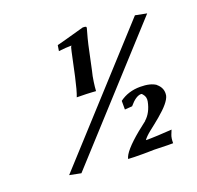

<svg xmlns="http://www.w3.org/2000/svg" viewBox="-125 -765 1002 977"><g transform="rotate(-20 376.5 -276.5)"><path d="M690.9 -599.1 752.9 -586.9 160.2 63 98.1 50.8ZM519 -168.9 479 -166V-212.9Q526.4 -248 590.8 -248Q647 -248 675.8 -227.1H674.8Q707.5 -200.2 700.2 -160.2Q691.4 -125 624 -68.8Q614.3 -60.5 593.3 -43.7Q572.3 -26.9 562 -19Q536.6 1.5 525.9 17.1H551.8Q575.2 17.1 667 11.2Q660.2 27.8 657.2 35.6Q654.3 43.5 654.3 44.4Q654.3 45.4 654.1 46.9Q653.8 48.3 652.8 51.8Q650.9 63.5 650.9 79.1H621.1Q565.4 77.1 547.9 77.1Q544.4 77.1 525.4 77.6Q506.3 78.1 490.2 78.1Q433.1 78.1 408.2 76.2Q416 37.6 507.8 -38.1L556.2 -76.2H555.2Q590.8 -107.4 602.1 -165Q606.4 -188.5 592.8 -204.1Q587.9 -211.9 583 -211.9Q554.7 -211.9 519 -168.9ZM383.8 -383.8 388.2 -408.2Q375.5 -348.1 373 -304.2Q370.6 -304.2 350.6 -305.7Q330.6 -307.1 320.8 -307.1L270 -308.1Q282.2 -338.9 297.9 -410.2L325.2 -537.1Q329.6 -561 335 -564.9Q305.2 -564.9 265.1 -560.1L270 -590.8Q289.6 -595.2 419.9 -631.8Q440.9 -631.8 439 -625L438 -623H439Q421.9 -562.5 417 -539.1Z"/></g></svg>

Font: Linear Smooth
Style: Bold Italic
Weight: 700
Designer: Philipp H. Poll, Flanker
Foundry: Philipp H. Poll, reworked by Flanker
Version: Version 1.061 | FøM Fix